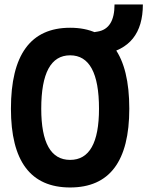

<svg xmlns="http://www.w3.org/2000/svg" viewBox="-20 -827 658 857"><path d="M293 9.8Q28.8 9.8 28.8 -341.8Q28.8 -703.1 293 -703.1Q557.1 -703.1 557.1 -341.8Q557.1 9.8 293 9.8ZM293 -113.3Q421.9 -113.3 421.9 -341.8Q421.9 -580.1 293 -580.1Q164.1 -580.1 164.1 -341.8Q164.1 -113.3 293 -113.3ZM410.6 -580.1 386.2 -681.2 415.5 -686Q491.2 -698.2 491.2 -807.1H617.7Q617.7 -614.7 439.9 -585Z"/></svg>

Font: CaskaydiaMono NF
Style: Bold
Weight: 700
Designer: Aaron Bell
Foundry: Saja Typeworks
Version: Version 2111.001; ttfautohint (v1.8.4);Nerd Fonts 3.1.1